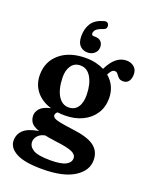

<svg xmlns="http://www.w3.org/2000/svg" viewBox="-165 -768 857 1083"><g transform="rotate(20 264.0 -226.0)"><path d="M311.5 -43Q402 -32 441.5 -2.5Q481 27 481 80.5Q481 144 415.2 185.2Q349.5 226.5 224 226.5Q117 226.5 67.8 199.5Q18.5 172.5 18.5 129Q18.5 92 45 66.5Q71.5 41 135 30.5Q98.5 17.5 86.2 -0.2Q74 -18 74 -42Q74 -62.5 91.2 -82.8Q108.5 -103 154.5 -113.5Q95.5 -131.5 63.2 -172.5Q31 -213.5 31 -269Q31 -349.5 88.8 -398.2Q146.5 -447 243.5 -447Q276 -447 303.8 -440.5Q331.5 -434 354.5 -422.5Q397.5 -512 464 -512Q491 -512 509.8 -496.2Q528.5 -480.5 528.5 -452Q528.5 -426 517 -410.5Q505.5 -395 484.5 -395Q465.5 -395 456.2 -404.5Q447 -414 440.2 -423.8Q433.5 -433.5 421.5 -433.5Q411 -433.5 403.2 -425Q395.5 -416.5 387 -400.5Q443.5 -352.5 443.5 -277Q443.5 -224.5 417.8 -185Q392 -145.5 346.2 -123.5Q300.5 -101.5 241 -101.5Q218 -101.5 197 -104Q185.5 -93.5 185.5 -83.5Q185.5 -74 195.8 -67.2Q206 -60.5 233.5 -55Q261 -49.5 311.5 -43ZM229 -397Q193.5 -397 174.5 -369.5Q155.5 -342 156.5 -299.5Q158 -230 182 -190.8Q206 -151.5 245 -151.5Q281 -151.5 300 -178.8Q319 -206 318 -253Q317 -317 293.5 -357Q270 -397 229 -397ZM119 100.5Q119 128.5 147.2 146.2Q175.5 164 251.5 164Q315.5 164 343.2 149Q371 134 371 108.5Q371 86.5 343.2 74Q315.5 61.5 240 52.5Q203.5 47.5 176.5 42Q148.5 47.5 133.8 64.2Q119 81 119 100.5ZM251 -577.5Q273.5 -577.5 285.8 -564.8Q298 -552 298 -531.5Q298 -508.5 281 -493.8Q264 -479 240.5 -479Q212 -479 194 -497.5Q176 -516 176 -554.5Q176 -600 196.5 -631.5Q217 -663 265.5 -677Q292 -685 297 -661.5Q301.5 -641 278.5 -633.5Q249 -624 239 -613Q229 -602 229 -590Q229 -577.5 243 -577.5Z"/></g></svg>

Font: Fraunces 144pt S100 SemiBold
Style: Regular
Weight: 600
Version: Version 1.000; ttfautohint (v1.8.3)